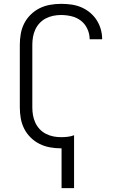

<svg xmlns="http://www.w3.org/2000/svg" viewBox="-20 -763 640 998"><path d="M300 215V8Q299 8 298.5 8Q298 8 297 8Q269 8 240.5 3Q212 -2 186.5 -14.5Q161 -27 140 -47.5Q119 -68 106 -93.5Q93 -119 88 -147.5Q83 -176 83 -205V-530Q83 -559 88 -587.5Q93 -616 106 -641.5Q119 -667 140 -687.5Q161 -708 186.5 -720.5Q212 -733 240.5 -738Q269 -743 297 -743Q324 -743 350 -739.5Q376 -736 400.5 -726Q425 -716 446 -699Q467 -682 481.5 -660Q496 -638 503.5 -612Q511 -586 511 -560Q511 -560 511 -559.5Q511 -559 511 -559H446Q446 -559 446 -559.5Q446 -560 446 -560Q446 -587 434 -613Q422 -639 400.5 -655.5Q379 -672 352 -678.5Q325 -685 297 -685Q277 -685 257 -681Q237 -677 218.5 -667.5Q200 -658 186 -643Q172 -628 163.5 -609.5Q155 -591 151.5 -571Q148 -551 148 -530V-205Q148 -184 151.5 -164Q155 -144 163.5 -125.5Q172 -107 186 -92Q200 -77 218.5 -67.5Q237 -58 257 -54Q277 -50 297 -50Q315 -50 332 -52Q349 -54 365 -60V215Z"/></svg>

Font: Iosevka Aile Custom Light
Style: Regular
Weight: 300
Designer: Belleve Invis
Foundry: Belleve Invis
Version: Version 17.0.2; ttfautohint (v1.8.3)